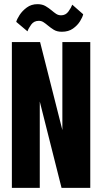

<svg xmlns="http://www.w3.org/2000/svg" viewBox="-20 -902 490 922"><path d="M37 0V-700H172.5L279.5 -277.5V-700H413.5V0H275.5L171 -414.5V0ZM277 -749.5Q253.5 -749.5 238 -759.2Q222.5 -769 210 -779.5Q199.5 -788.5 189.2 -795.2Q179 -802 166.5 -802Q143 -802 129.8 -783.8Q116.5 -765.5 112 -751.5L58 -797Q61 -809.5 74 -829.8Q87 -850 108.8 -866Q130.5 -882 160 -882Q183 -882 199 -872.5Q215 -863 228 -852Q239 -842.5 249.5 -835.5Q260 -828.5 273.5 -828.5Q295.5 -828.5 308.8 -847Q322 -865.5 327 -879.5L379.5 -833.5Q376.5 -819.5 364.2 -799.8Q352 -780 330.5 -764.8Q309 -749.5 277 -749.5Z"/></svg>

Font: Trispace Condensed SemiBold
Style: Regular
Weight: 600
Width: 3
Designer: Tyler Finck
Foundry: Etcetera Type Company
Version: Version 1.210; ttfautohint (v1.8.3)